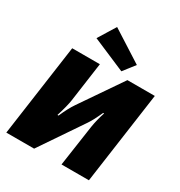

<svg xmlns="http://www.w3.org/2000/svg" viewBox="-217 -1103 1169 1250"><g transform="rotate(30 367.5 -478.0)"><path d="M532 -806 465 -720 217 -826 297 -956ZM637 0H431L476 -309Q485 -366 505 -426H498Q465 -353 442 -320L225 0H16L113 -690H321L280 -397Q274 -352 247 -266H255Q285 -335 315 -379L528 -690H734Z"/></g></svg>

Font: Exo 2.0 Black
Style: Italic
Weight: 900
Italic angle: -8°
Designer: Natanael Gama
Version: Version 1.001;PS 001.001;hotconv 1.0.70;makeotf.lib2.5.58329